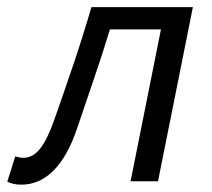

<svg xmlns="http://www.w3.org/2000/svg" viewBox="-47 -506 591 536"><path d="M12.1 9.5Q-0.5 9.5 -9.7 7.2Q-18.9 5 -26.7 1.3L-4.4 -69.4Q0.3 -68.4 5.9 -66.9Q11.4 -65.4 17.8 -65.4Q44.6 -65.4 64.8 -90.8Q85 -116.2 104.3 -171Q132.1 -249.6 158.4 -327.6Q184.7 -405.5 208.2 -486.1H491.5L394.1 0H317.5L402.3 -424H259.9Q238.8 -354.5 215.5 -286.7Q192.2 -218.9 169.1 -150.1Q143 -71.2 103.4 -30.8Q63.8 9.5 12.1 9.5Z"/></svg>

Font: Source Sans 3 VF
Style: Italic
Weight: 200
Italic angle: -11°
Designer: Paul D. Hunt
Foundry: Adobe Systems Incorporated
Version: Version 3.042;hotconv 1.0.118;makeotfexe 2.5.65603